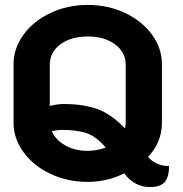

<svg xmlns="http://www.w3.org/2000/svg" viewBox="-20 -729 741 779"><path d="M484 -26Q452 -9 413.5 0Q375 9 336 9Q254 9 185 -23.5Q116 -56 75.5 -111.5Q35 -167 35 -231V-469Q35 -533 75.5 -588.5Q116 -644 185 -676.5Q254 -709 336 -709Q418 -709 487 -676.5Q556 -644 596.5 -588.5Q637 -533 637 -469V-231Q637 -152 581 -93Q594 -75 618.5 -64.5Q643 -54 666 -56Q666 -10 648 10Q630 30 589 30Q556 30 529 15Q502 0 484 -26ZM490 -232V-466Q490 -517 447 -549Q404 -581 336 -581Q268 -581 225 -549Q182 -517 182 -466V-299Q212 -307 238 -307Q318 -307 375 -286.5Q432 -266 487 -208Q490 -220 490 -232ZM409 -130Q371 -175 332 -188.5Q293 -202 229 -202Q215 -202 190 -197Q205 -162 244 -139.5Q283 -117 336 -117Q370 -117 409 -130Z"/></svg>

Font: K2D ExtraBold
Style: Regular
Weight: 800
Designer: Katatrad Aksorn Co.,Ltd.
Foundry: Cadson Demak Co.,Ltd.
Version: Version 1.000; ttfautohint (v1.6)